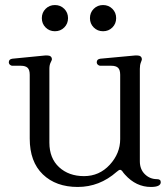

<svg xmlns="http://www.w3.org/2000/svg" viewBox="-20 -731 668 762"><path d="M535 -458V-91Q535 -59 555 -39.5Q575 -20 603 -20Q618 -20 618 -8Q618 11 579 11Q520 11 476 -38Q473 -41 470 -45Q467 -49 465 -52Q461 -57 456.5 -57Q452 -57 443 -49Q375 11 288.5 11Q202 11 150 -39Q98 -89 98 -181V-434Q98 -454 89.5 -462Q81 -470 63 -470H29Q24 -470 19.5 -474Q15 -478 15 -484Q15 -496 29 -498L161 -511Q164 -511 166 -511Q186 -511 186 -495Q186 -493 181 -483Q176 -473 176 -458V-165Q176 -103 214.5 -67.5Q253 -32 313.5 -32Q374 -32 415.5 -77Q457 -122 457 -179V-434Q457 -454 448.5 -462Q440 -470 422 -470H378Q373 -470 368.5 -474Q364 -478 364 -484Q364 -496 378 -498L518 -511Q520 -511 523 -511Q543 -511 543 -495Q543 -493 539 -483Q535 -473 535 -458ZM161 -622Q146 -637 146 -659Q146 -681 161 -696Q176 -711 198 -711Q220 -711 235 -696Q250 -681 250 -659Q250 -637 235 -622Q220 -607 198 -607Q176 -607 161 -622ZM352 -622Q337 -637 337 -659Q337 -681 352 -696Q367 -711 389 -711Q411 -711 426 -696Q441 -681 441 -659Q441 -637 426 -622Q411 -607 389 -607Q367 -607 352 -622Z"/></svg>

Font: Lustria
Style: Regular
Weight: 400
Designer: Matthew Desmond
Foundry: Matthew Desmond
Version: Version 001.001; ttfautohint (v1.6)